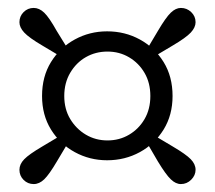

<svg xmlns="http://www.w3.org/2000/svg" viewBox="-20 -571 541 484"><path d="M368 -428 350 -446 378 -493Q398 -527 410.5 -539Q423 -551 436 -551Q451 -551 462 -540.5Q473 -530 473 -515Q473 -502 461 -489Q449 -476 415 -456ZM142 -329Q142 -296 157 -271Q172 -246 196.5 -231.5Q221 -217 251 -217Q281 -217 305.5 -231.5Q330 -246 344.5 -271Q359 -296 359 -329Q359 -362 344.5 -387Q330 -412 305.5 -426.5Q281 -441 251 -441Q221 -441 196.5 -427Q172 -413 157 -387.5Q142 -362 142 -329ZM86 -329Q86 -378 108.5 -414.5Q131 -451 168.5 -471.5Q206 -492 250 -492Q295 -492 332.5 -471.5Q370 -451 392.5 -414.5Q415 -378 415 -329Q415 -281 392.5 -244.5Q370 -208 332.5 -187.5Q295 -167 250 -167Q206 -167 168.5 -187.5Q131 -208 108.5 -244.5Q86 -281 86 -329ZM152 -446 134 -428 87 -456Q53 -476 41 -489Q29 -502 29 -515Q29 -530 39.5 -540.5Q50 -551 65 -551Q79 -551 91.5 -539Q104 -527 123 -493ZM134 -230 152 -212 124 -165Q104 -131 91.5 -119Q79 -107 65 -107Q50 -107 39.5 -117.5Q29 -128 29 -143Q29 -157 41 -169.5Q53 -182 87 -202ZM350 -212 368 -230 415 -202Q449 -182 461 -169.5Q473 -157 473 -143Q473 -129 462 -118Q451 -107 436 -107Q423 -107 410.5 -119Q398 -131 378 -164Z"/></svg>

Font: Source Serif 4
Style: Regular
Weight: 400
Designer: Frank Grießhammer
Foundry: Adobe Systems Incorporated
Version: Version 4.004;hotconv 1.0.116;makeotfexe 2.5.65601